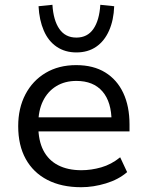

<svg xmlns="http://www.w3.org/2000/svg" viewBox="-20 -773 614 802"><path d="M319 9Q237 9 178 -21.5Q119 -52 87.5 -109Q56 -166 56 -246Q56 -321 86 -378.5Q116 -436 170.5 -468.5Q225 -501 298 -501Q370 -501 419.5 -470.5Q469 -440 495 -384.5Q521 -329 521 -253V-224H121V-283H464L446 -265Q446 -347 408 -391Q370 -435 299 -435Q251 -435 215 -413Q179 -391 159.5 -351Q140 -311 140 -256V-247Q140 -186 161 -145Q182 -104 222.5 -83Q263 -62 320 -62Q361 -62 403 -74Q445 -86 482 -116L511 -54Q475 -23 422.5 -7Q370 9 319 9ZM299 -554Q252 -554 217 -577.5Q182 -601 163 -645Q144 -689 141 -747L199 -753Q203 -688 228 -652Q253 -616 299 -616Q345 -616 370 -652Q395 -688 399 -753L457 -747Q455 -689 435.5 -645Q416 -601 381.5 -577.5Q347 -554 299 -554Z"/></svg>

Font: Nunito Sans 9pt
Style: Regular
Weight: 400
Version: Version 3.101;gftools[0.9.27]